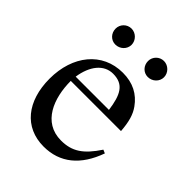

<svg xmlns="http://www.w3.org/2000/svg" viewBox="-183 -722 833 833"><g transform="rotate(45 233.0 -306.0)"><path d="M385 -572C385 -599 362 -622 335 -622C308 -622 286 -600 286 -573C286 -545 307 -523 334 -523C362 -523 385 -545 385 -572ZM186 -572C186 -599 163 -622 136 -622C109 -622 87 -600 87 -573C87 -545 108 -523 135 -523C163 -523 186 -545 186 -572ZM421 -164C372 -90 330 -62 263 -62C151 -62 110 -170 110 -275H418C414 -329 404 -363 384 -391C352 -436 307 -460 245 -460C119 -460 38 -358 38 -217C38 -79 110 10 228 10C328 10 398 -48 437 -157ZM112 -303C123 -378 162 -427 218 -427C284 -427 305 -384 316 -303Z"/></g></svg>

Font: STIX Math
Style: Regular
Weight: 400
Designer: MicroPress Inc., with final additions and corrections provided by Coen Hoffman, Elsevier (retired)
Version: Version 1.1.0